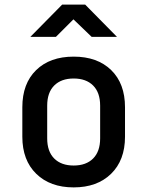

<svg xmlns="http://www.w3.org/2000/svg" viewBox="-20 -805 640 834"><path d="M300 9Q198 9 137.5 -50Q77 -109 77 -211V-339Q77 -442 137 -500.5Q197 -559 300 -559Q403 -559 463 -500.5Q523 -442 523 -339V-211Q523 -109 462.5 -50Q402 9 300 9ZM300 -86Q354 -86 384.5 -116.5Q415 -147 415 -204V-346Q415 -403 384.5 -433.5Q354 -464 300 -464Q246 -464 215.5 -433.5Q185 -403 185 -346V-204Q185 -147 215.5 -116.5Q246 -86 300 -86ZM112 -645 250 -785H350L488 -645H378L299 -721L223 -645Z"/></svg>

Font: JetBrains Mono NL SemiBold
Style: Regular
Weight: 600
Designer: Philipp Nurullin, Konstantin Bulenkov
Foundry: JetBrains
Version: Version 2.304; ttfautohint (v1.8.4.7-5d5b)